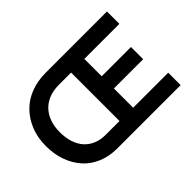

<svg xmlns="http://www.w3.org/2000/svg" viewBox="-123 -995 1290 1290"><g transform="rotate(-45 522.5 -350.0)"><path d="M375 0Q300 0 239 -25Q178 -50 135.5 -96.5Q93 -143 69.5 -207.5Q46 -272 46 -350Q46 -428 71 -492Q96 -556 141.5 -603Q187 -650 251.5 -675Q316 -700 395 -700H976V-582H643V-417H921V-301H643V-118H976V0ZM384 -120H515V-580H400Q347 -580 306 -564Q265 -548 236.5 -518Q208 -488 193 -445.5Q178 -403 178 -350Q178 -297 192 -254Q206 -211 232.5 -181.5Q259 -152 297 -136Q335 -120 384 -120Z"/></g></svg>

Font: Our Lexend Medium
Style: Regular
Weight: 500
Designer: Bonnie Shaver-Troup, Thomas Jockin
Foundry: Lexend
Version: Version 1.007